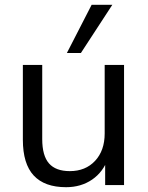

<svg xmlns="http://www.w3.org/2000/svg" viewBox="-20 -774 617 803"><path d="M256.4 8.9Q166.5 8.9 121.1 -39.9Q75.6 -88.8 75.6 -189.6V-502.3H156.6V-192.2Q156.6 -122.9 184.9 -90.6Q213.2 -58.3 272 -58.3Q337.6 -58.3 377.7 -101.3Q417.8 -144.4 417.8 -215.8V-502.3H498.8V0H419.8V-113.1H432.7Q411.8 -54.8 365.3 -22.9Q318.7 8.9 256.4 8.9ZM259.7 -552.3 363.2 -753.8H449.7L318.3 -552.3Z"/></svg>

Font: Mulish ExtraLight
Style: Regular
Weight: 200
Designer: Vernon Adams
Foundry: Vernon Adams
Version: Version 3.603